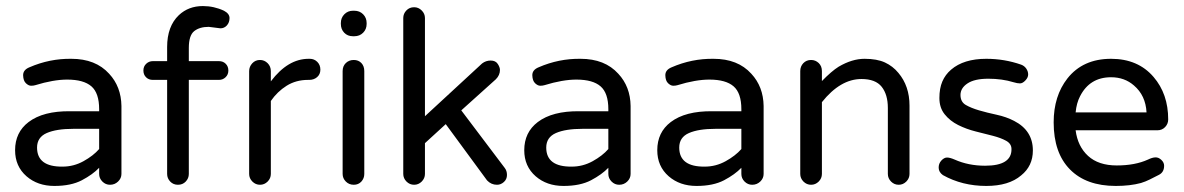

<svg xmlns="http://www.w3.org/2000/svg" viewBox="-20 -612 3948 640"><path d="M78.1 -387.7Q145.5 -417 217.8 -416Q298.8 -416 343.8 -366.2Q383.8 -323.2 384.8 -258.8V-32.2Q384.8 -17.6 373.5 -6.8Q362.3 3.9 346.7 3.9Q332 3.9 321.3 -6.8Q310.5 -17.6 310.5 -32.2V-52.7Q289.1 -30.3 252.9 -11.2Q216.8 7.8 161.1 7.8Q105.5 7.8 68.4 -24.4Q30.3 -57.6 30.3 -111.3Q30.3 -170.9 75.2 -205.1Q124 -242.2 213.9 -241.2H310.5V-248Q310.5 -301.8 284.7 -324.2Q258.8 -346.7 204.1 -346.7Q158.2 -346.7 97.7 -328.1Q91.8 -326.2 83.5 -326.2Q75.2 -326.2 66.4 -334.5Q57.6 -342.8 57.1 -360.8Q56.6 -378.9 78.1 -387.7ZM103.5 -120.1Q103.5 -55.7 188.5 -56.6Q225.6 -56.6 258.3 -74.7Q291 -92.8 310.5 -115.2V-182.6H224.6Q168 -182.6 135.7 -168.5Q103.5 -154.3 103.5 -120.1Z M714.8 -517.6 675.8 -522.5Q645.5 -522.5 627.4 -508.3Q609.4 -494.1 609.4 -452.1V-408.2H710Q723.6 -408.2 732.4 -399.4Q741.2 -390.6 741.2 -377Q741.2 -363.3 731.9 -354.5Q722.7 -345.7 710 -345.7H609.4V-32.2Q609.4 -17.6 599.1 -6.8Q588.9 3.9 573.2 3.9Q557.6 3.9 547.4 -6.8Q537.1 -17.6 537.1 -32.2V-345.7H489.3Q475.6 -345.7 466.8 -354.5Q458 -363.3 458 -377Q458 -390.6 467.3 -399.4Q476.6 -408.2 489.3 -408.2H537.1V-455.1Q537.1 -524.4 576.2 -561.5Q608.4 -591.8 656.2 -591.8Q693.4 -591.8 726.6 -576.2Q745.1 -566.4 745.1 -551.8Q745.1 -537.1 736.3 -527.3Q727.5 -517.6 714.8 -517.6Z M882.8 -340.8Q939.5 -416 1008.8 -416H1012.7Q1027.3 -416 1037.6 -405.8Q1047.9 -395.5 1047.9 -379.9Q1047.9 -364.3 1037.1 -355Q1026.4 -345.7 1010.7 -345.7H1006.8Q966.8 -345.7 935.5 -326.2Q904.3 -306.6 882.8 -275.4V-32.2Q882.8 -17.6 872.1 -6.8Q861.3 3.9 846.7 3.9Q832 3.9 821.3 -6.8Q810.5 -17.6 810.5 -32.2V-375Q810.5 -389.6 820.8 -400.9Q831.1 -412.1 846.7 -412.1Q861.3 -412.1 872.1 -401.4Q882.8 -390.6 882.8 -375Z M1194.3 -375V-32.2Q1194.3 -17.6 1184.6 -6.8Q1174.8 3.9 1159.2 3.9Q1143.6 3.9 1132.8 -6.8Q1122.1 -17.6 1122.1 -32.2V-375Q1122.1 -391.6 1132.8 -401.9Q1143.6 -412.1 1159.2 -412.1Q1174.8 -412.1 1184.6 -401.9Q1194.3 -391.6 1194.3 -375ZM1202.1 -532.2Q1202.1 -514.6 1190.4 -502.9Q1178.7 -491.2 1161.1 -491.2H1156.2Q1138.7 -491.2 1127.4 -502.9Q1116.2 -514.6 1116.2 -532.2V-535.2Q1116.2 -552.7 1127.9 -564.5Q1139.6 -576.2 1156.2 -576.2H1161.1Q1178.7 -576.2 1190.4 -564.5Q1202.1 -552.7 1202.1 -535.2Z M1662.1 -52.7Q1669.9 -43 1669.9 -28.8Q1669.9 -14.6 1659.7 -5.4Q1649.4 3.9 1636.7 3.9Q1617.2 3.9 1603.5 -10.7L1465.8 -198.2L1396.5 -134.8V-32.2Q1396.5 -17.6 1385.7 -6.8Q1375 3.9 1360.4 3.9Q1345.7 3.9 1335 -6.8Q1324.2 -17.6 1324.2 -32.2V-551.8Q1324.2 -566.4 1334.5 -577.1Q1344.7 -587.9 1360.4 -587.9Q1375 -587.9 1385.7 -577.1Q1396.5 -566.4 1396.5 -551.8V-224.6L1586.9 -400.4Q1599.6 -410.2 1615.7 -410.2Q1631.8 -410.2 1639.2 -398.9Q1646.5 -387.7 1646.5 -378.9Q1646.5 -361.3 1632.8 -347.7L1517.6 -244.1Z M1775.4 -387.7Q1842.8 -417 1915 -416Q1996.1 -416 2041 -366.2Q2081.1 -323.2 2082 -258.8V-32.2Q2082 -17.6 2070.8 -6.8Q2059.6 3.9 2043.9 3.9Q2029.3 3.9 2018.6 -6.8Q2007.8 -17.6 2007.8 -32.2V-52.7Q1986.3 -30.3 1950.2 -11.2Q1914.1 7.8 1858.4 7.8Q1802.7 7.8 1765.6 -24.4Q1727.5 -57.6 1727.5 -111.3Q1727.5 -170.9 1772.5 -205.1Q1821.3 -242.2 1911.1 -241.2H2007.8V-248Q2007.8 -301.8 1981.9 -324.2Q1956.1 -346.7 1901.4 -346.7Q1855.5 -346.7 1794.9 -328.1Q1789.1 -326.2 1780.8 -326.2Q1772.5 -326.2 1763.7 -334.5Q1754.9 -342.8 1754.4 -360.8Q1753.9 -378.9 1775.4 -387.7ZM1800.8 -120.1Q1800.8 -55.7 1885.7 -56.6Q1922.9 -56.6 1955.6 -74.7Q1988.3 -92.8 2007.8 -115.2V-182.6H1921.9Q1865.2 -182.6 1833 -168.5Q1800.8 -154.3 1800.8 -120.1Z M2218.8 -387.7Q2286.1 -417 2358.4 -416Q2439.5 -416 2484.4 -366.2Q2524.4 -323.2 2525.4 -258.8V-32.2Q2525.4 -17.6 2514.2 -6.8Q2502.9 3.9 2487.3 3.9Q2472.7 3.9 2461.9 -6.8Q2451.2 -17.6 2451.2 -32.2V-52.7Q2429.7 -30.3 2393.6 -11.2Q2357.4 7.8 2301.8 7.8Q2246.1 7.8 2209 -24.4Q2170.9 -57.6 2170.9 -111.3Q2170.9 -170.9 2215.8 -205.1Q2264.6 -242.2 2354.5 -241.2H2451.2V-248Q2451.2 -301.8 2425.3 -324.2Q2399.4 -346.7 2344.7 -346.7Q2298.8 -346.7 2238.3 -328.1Q2232.4 -326.2 2224.1 -326.2Q2215.8 -326.2 2207 -334.5Q2198.2 -342.8 2197.8 -360.8Q2197.3 -378.9 2218.8 -387.7ZM2244.1 -120.1Q2244.1 -55.7 2329.1 -56.6Q2366.2 -56.6 2398.9 -74.7Q2431.6 -92.8 2451.2 -115.2V-182.6H2365.2Q2308.6 -182.6 2276.4 -168.5Q2244.1 -154.3 2244.1 -120.1Z M2851.6 -348.6Q2781.2 -348.6 2719.7 -271.5V-32.2Q2719.7 -17.6 2709 -6.8Q2698.2 3.9 2683.6 3.9Q2668.9 3.9 2658.2 -6.8Q2647.5 -17.6 2647.5 -32.2V-375Q2647.5 -390.6 2657.7 -401.4Q2668 -412.1 2683.6 -412.1Q2698.2 -412.1 2709 -401.9Q2719.7 -391.6 2719.7 -375V-341.8Q2752 -375 2775.4 -389.6Q2820.3 -416 2861.8 -416Q2903.3 -416 2929.7 -403.8Q2956.1 -391.6 2974.6 -369.1Q3011.7 -325.2 3011.7 -259.8V-32.2Q3011.7 -17.6 3001 -6.8Q2990.2 3.9 2975.6 3.9Q2960.9 3.9 2950.2 -6.8Q2939.5 -17.6 2939.5 -32.2V-252Q2939.5 -296.9 2918.9 -322.8Q2898.4 -348.6 2851.6 -348.6Z M3263.7 -59.6Q3352.5 -59.6 3351.6 -115.2Q3351.6 -132.8 3334 -142.6Q3316.4 -152.3 3290 -159.2Q3263.7 -166 3232.4 -173.8Q3201.2 -181.6 3173.8 -195.3Q3146.5 -209 3128.9 -231Q3111.3 -252.9 3111.3 -285.2Q3111.3 -317.4 3121.1 -340.3Q3130.9 -363.3 3150.4 -379.9Q3192.4 -416 3267.6 -416Q3328.1 -416 3383.8 -396.5Q3394.5 -392.6 3400.9 -383.3Q3407.2 -374 3407.2 -363.8Q3407.2 -353.5 3397.9 -343.8Q3388.7 -334 3379.9 -334Q3371.1 -334 3358.4 -337.9Q3320.3 -349.6 3274.4 -349.6Q3228.5 -349.6 3205.1 -334Q3181.6 -318.4 3181.6 -295.4Q3181.6 -272.5 3199.2 -262.2Q3216.8 -252 3243.7 -244.1Q3270.5 -236.3 3302.2 -229.5Q3334 -222.7 3360.4 -209Q3422.9 -176.8 3422.9 -110.4Q3422.9 -58.6 3383.8 -27.3Q3342.8 7.8 3267.6 7.8Q3187.5 7.8 3123 -28.3Q3109.4 -38.1 3108.9 -52.2Q3108.4 -66.4 3117.7 -76.7Q3127 -86.9 3136.7 -86.9Q3146.5 -86.9 3162.1 -80.1Q3208 -59.6 3263.7 -59.6Z M3806.6 -80.1Q3820.3 -86.9 3831.1 -87.4Q3841.8 -87.9 3851.1 -79.1Q3860.4 -70.3 3860.4 -59.6Q3860.4 -38.1 3843.3 -29.3Q3826.2 -20.5 3812.5 -13.7Q3798.8 -6.8 3783.2 -2Q3747.1 7.8 3699.2 7.8Q3600.6 7.8 3546.4 -47.4Q3492.2 -102.5 3492.2 -204.1Q3492.2 -292 3538.1 -350.6Q3589.8 -416 3683.6 -416Q3773.4 -416 3825.2 -355.5Q3874 -298.8 3874 -213.9Q3874 -199.2 3863.8 -188.5Q3853.5 -177.7 3837.9 -177.7H3565.4Q3572.3 -124 3606.9 -92.3Q3641.6 -60.5 3702.6 -60.5Q3763.7 -60.5 3806.6 -80.1ZM3683.6 -354.5Q3612.3 -354.5 3580.1 -291Q3568.4 -268.6 3565.4 -237.3H3801.8Q3798.8 -293.9 3759.8 -327.1Q3728.5 -354.5 3683.6 -354.5Z"/></svg>

Font: NTR
Style: Regular
Weight: 400
Designer: Purushoth Kumar Guthula
Foundry: Silicon Andhra, USA.
Version: Version 1.0.5; ttfautohint (v1.2.25-373a) -l 7 -r 28 -G 50 -